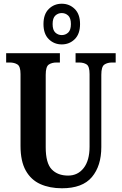

<svg xmlns="http://www.w3.org/2000/svg" viewBox="-20 -999 653 1029"><path d="M312 10Q246 10 196 -12.5Q146 -35 118 -85Q90 -135 90 -217V-602Q90 -643 73.5 -653.5Q57 -664 32 -664H13V-714H301V-664H283Q258 -664 241.5 -653Q225 -642 225 -598V-210Q225 -125 257 -91.5Q289 -58 345 -58Q397 -58 428.5 -98.5Q460 -139 460 -213V-602Q460 -643 444.5 -653.5Q429 -664 403 -664H385V-714H600V-664H581Q556 -664 539.5 -653Q523 -642 523 -598V-211Q523 -110 472.5 -50Q422 10 312 10ZM311 -761Q270 -761 241.5 -789Q213 -817 213 -870Q213 -923 241.5 -951Q270 -979 311 -979Q352 -979 380.5 -951Q409 -923 409 -870Q409 -817 380.5 -789Q352 -761 311 -761ZM311 -811Q331 -811 345.5 -824.5Q360 -838 360 -870Q360 -902 345.5 -915.5Q331 -929 311 -929Q291 -929 276.5 -915.5Q262 -902 262 -870Q262 -838 276.5 -824.5Q291 -811 311 -811Z"/></svg>

Font: Noto Serif Ethiopic ExtraCondensed
Style: Bold
Weight: 700
Width: 2
Designer: Monotype Design Team
Foundry: Monotype Imaging Inc.
Version: Version 2.102; ttfautohint (v1.8.4.7-5d5b)